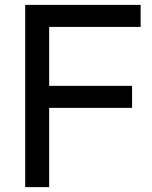

<svg xmlns="http://www.w3.org/2000/svg" viewBox="-20 -765 623 785"><path d="M83 0H181V-324H520V-414H181V-655H555V-745H83Z"/></svg>

Font: Plus Jakarta Sans Medium
Style: Regular
Weight: 500
Designer: Gumpita Rahayu
Foundry: Tokotype
Version: Version 2.004; ttfautohint (v1.8.3)